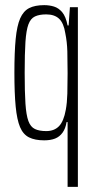

<svg xmlns="http://www.w3.org/2000/svg" viewBox="-20 -538 372 747"><path d="M243 189V-63H239Q235 -38 223.5 -22Q212 -6 194.5 1Q177 8 152 8Q116 8 93 -3.5Q70 -15 58 -43.5Q46 -72 41 -123.5Q36 -175 36 -255Q36 -335 41 -386.5Q46 -438 58.5 -466.5Q71 -495 93.5 -506.5Q116 -518 152 -518Q172 -518 190 -512.5Q208 -507 222 -490.5Q236 -474 243 -439H247L252 -510H283V189ZM160 -28Q191 -28 209.5 -47Q228 -66 236 -111Q241 -138 242 -173.5Q243 -209 243 -253Q243 -300 242 -337.5Q241 -375 234 -409Q228 -448 210 -465Q192 -482 160 -482Q133 -482 116 -474Q99 -466 90.5 -443Q82 -420 79 -375Q76 -330 76 -255Q76 -180 79 -135Q82 -90 90.5 -67Q99 -44 116 -36Q133 -28 160 -28Z"/></svg>

Font: Saira UltraCondensed ExtraLight
Style: Regular
Weight: 250
Width: 1
Designer: Hector Gatti with collaboration of the Omnibus-Type team
Foundry: Omnibus-Type
Version: Version 1.101